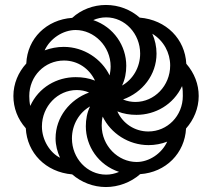

<svg xmlns="http://www.w3.org/2000/svg" viewBox="-20 -744 856 774"><path d="M407 10C457 10 508 -9 545 -42C649 -49 725 -127 730 -226C761 -261 781 -307 781 -357C781 -404 764 -449 731 -487C726 -586 651 -664 543 -673C507 -705 459 -724 407 -724C356 -724 307 -705 271 -672C168 -665 90 -589 86 -488C54 -453 34 -407 34 -357C34 -309 51 -264 84 -227C89 -128 164 -50 271 -41C308 -9 356 10 407 10ZM472 -399C484 -424 489 -451 489 -479C489 -559 439 -635 356 -663C372 -670 389 -674 408 -674C484 -674 545 -608 545 -528C545 -473 516 -424 472 -399ZM422 -440C389 -507 318 -555 237 -555C210 -555 185 -550 160 -541C182 -589 234 -623 285 -623C359 -623 426 -558 426 -476C426 -464 424 -451 422 -440ZM526 -333C510 -333 492 -336 476 -343C554 -371 611 -442 611 -528C611 -556 605 -583 594 -608C640 -580 666 -531 666 -480C666 -398 602 -333 526 -333ZM102 -317C99 -330 98 -344 98 -357C98 -437 160 -500 238 -500C293 -500 340 -468 363 -419C338 -429 312 -433 285 -433C209 -433 136 -392 102 -317ZM578 -214C523 -214 475 -246 453 -295C478 -285 504 -281 530 -281C606 -281 679 -322 714 -397C717 -384 717 -370 717 -357C717 -277 655 -214 578 -214ZM222 -108C182 -128 149 -179 149 -234C149 -316 213 -381 289 -381C306 -381 323 -378 339 -371C262 -343 204 -272 204 -186C204 -159 211 -132 222 -108ZM408 -40C331 -40 270 -106 270 -186C270 -241 299 -290 343 -315C331 -290 326 -263 326 -235C326 -155 376 -79 460 -51C443 -44 426 -40 408 -40ZM531 -91C456 -91 390 -156 390 -238C390 -250 391 -263 394 -274C426 -207 498 -159 579 -159C605 -159 631 -164 654 -173C632 -125 581 -91 531 -91Z"/></svg>

Font: Noto Sans Armenian SemiCondensed Extra
Style: Regular
Weight: 800
Width: 4
Designer: Monotype Design Team
Foundry: Monotype Imaging Inc.
Version: Version 1.901